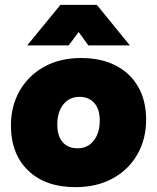

<svg xmlns="http://www.w3.org/2000/svg" viewBox="-20 -760 647 791"><path d="M314 -521Q397 -521 457 -490Q517 -459 549.5 -402Q582 -345 582 -267Q582 -187 546 -124Q510 -61 444.5 -25Q379 11 291 11Q167 11 96 -57.5Q25 -126 25 -243Q25 -323 61 -386Q97 -449 162 -485Q227 -521 314 -521ZM300 -149Q341 -149 366 -180.5Q391 -212 391 -264Q391 -310 368.5 -335.5Q346 -361 308 -361Q266 -361 241 -330Q216 -299 216 -246Q216 -200 238 -174.5Q260 -149 300 -149ZM515 -573H344L304 -628L263 -573H92L229 -740H379Z"/></svg>

Font: Livvic Black
Style: Regular
Weight: 900
Designer: Jacques Le Bailly, Baron von Fonthausen
Version: Version 1.001; ttfautohint (v1.8.2)